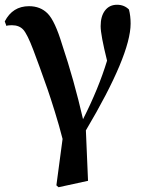

<svg xmlns="http://www.w3.org/2000/svg" viewBox="-20 -571 616 807"><path d="M7 -462 0 -481Q33 -545 102 -545Q150 -545 180.5 -514Q211 -483 241 -384Q291 -235 329 -70Q394 -198 430 -316Q403 -424 403 -461Q403 -503 421.5 -527Q440 -551 472 -551Q502 -551 522 -531Q529 -504 529 -472Q529 -340 341 -23L350 189L226 216L217 208L243 13Q229 -42 210.5 -101.5Q192 -161 179.5 -197Q167 -233 146.5 -289.5Q126 -346 120 -361Q95 -427 78 -446Q61 -465 30 -465Q12 -465 7 -462Z"/></svg>

Font: Swei Spring CJKtc
Style: Bold
Weight: 700
Version: Version 1.021